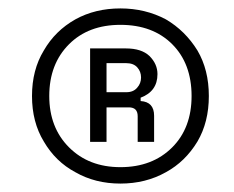

<svg xmlns="http://www.w3.org/2000/svg" viewBox="-20 -734 555 456"><path d="M159 -325Q112 -350 84 -398Q56 -444 56 -506Q56 -568 84 -614Q111 -661 159 -688Q206 -714 266 -714Q325 -714 374 -688Q420 -661 449 -614Q476 -568 476 -506Q476 -444 449 -398Q420 -350 374 -325Q326 -298 266 -298Q206 -298 159 -325ZM266 -337Q342 -337 389 -384Q435 -430 435 -506Q435 -583 389 -629Q343 -675 266 -675Q190 -675 144 -629Q97 -582 97 -506Q97 -431 144 -384Q191 -337 266 -337ZM314 -502V-494Q346 -492 346 -459V-397H307V-458Q307 -479 286 -479H233V-397H194V-619H279Q316 -619 335 -601Q354 -582 354 -558Q354 -517 314 -502ZM233 -584V-515H280Q297 -515 306 -526Q315 -536 315 -550Q315 -564 306 -574Q297 -584 280 -584Z"/></svg>

Font: Rilu
Style: Regular
Weight: 500
Designer: Alí Sinisterra
Foundry: Alí Sinisterra
Version: 0.1